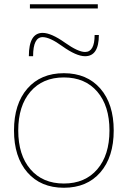

<svg xmlns="http://www.w3.org/2000/svg" viewBox="-20 -875 602 905"><path d="M121 -835V-855H441V-835ZM116 -610Q116 -720 181 -720Q221 -720 286 -674Q348 -630 381 -630Q426 -630 426 -710H446Q446 -610 381 -610Q340 -610 274 -657Q215 -700 181 -700Q136 -700 136 -610ZM109 -62.5Q46 -135 46 -260Q46 -385 109 -457.5Q172 -530 281 -530Q390 -530 453 -457.5Q516 -385 516 -260Q516 -135 453 -62.5Q390 10 281 10Q172 10 109 -62.5ZM123.5 -77Q181 -10 281 -10Q381 -10 438.5 -77Q496 -144 496 -260Q496 -376 438.5 -443Q381 -510 281 -510Q181 -510 123.5 -443Q66 -376 66 -260Q66 -144 123.5 -77Z"/></svg>

Font: M PLUS 1p Thin
Style: Regular
Weight: 250
Version: Version 1.062